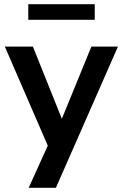

<svg xmlns="http://www.w3.org/2000/svg" viewBox="-20 -710 580 910"><path d="M116 180 218 -45V7L3 -489H136L288 -110H258L413 -489H539L245 180ZM114 -616V-690H429V-616Z"/></svg>

Font: Nunito Sans 12pt ExtraLight
Style: Regular
Weight: 200
Designer: Vernon Adams
Foundry: Vernon Adams
Version: Version 3.101;gftools[0.9.27]